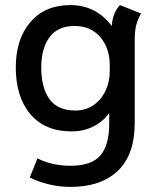

<svg xmlns="http://www.w3.org/2000/svg" viewBox="-20 -516 615 754"><path d="M97 181 127 106Q185 135 257 135Q340 135 374.5 94Q409 53 409 -30V-72Q384 -38 346 -19Q308 0 261 0Q157 0 99.5 -67.5Q42 -135 42 -251Q42 -363 99.5 -429.5Q157 -496 256 -496Q357 -496 419 -414Q422 -465 451 -496L534 -463Q521 -441 515 -418Q509 -395 509 -356V-32Q509 91 443 154.5Q377 218 257 218Q213 218 172 208Q131 198 97 181ZM411 -236V-261Q411 -326 374 -370Q337 -414 272 -414Q207 -414 174.5 -370Q142 -326 142 -251Q142 -171 174.5 -126.5Q207 -82 275 -82Q318 -82 348.5 -104Q379 -126 395 -161Q411 -196 411 -236Z"/></svg>

Font: Niramit Medium
Style: Regular
Weight: 500
Designer: Katatrad Aksorn Co.,Ltd.
Foundry: Cadson Demak Co.,Ltd.
Version: Version 1.000; ttfautohint (v1.6)